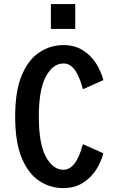

<svg xmlns="http://www.w3.org/2000/svg" viewBox="-20 -932 590 962"><path d="M296.5 10.5Q232 10.5 177.2 -25.2Q122.5 -61 89.2 -139.8Q56 -218.5 56 -348Q56 -477.5 89.5 -556Q123 -634.5 178 -670.2Q233 -706 297.5 -706Q353.5 -706 394.2 -680.8Q435 -655.5 460.8 -615.2Q486.5 -575 498 -530.5L395.5 -485Q391 -501 383.8 -522.8Q376.5 -544.5 365.2 -565.5Q354 -586.5 337.5 -600.2Q321 -614 298 -614Q245.5 -614 210 -548.8Q174.5 -483.5 174.5 -348Q174.5 -212.5 209.8 -147Q245 -81.5 297.5 -81.5Q320 -81.5 336.8 -95.5Q353.5 -109.5 365 -130.2Q376.5 -151 383.8 -172.5Q391 -194 395.5 -209.5L498 -164Q486.5 -120 460.8 -80.2Q435 -40.5 394 -15Q353 10.5 296.5 10.5ZM235 -911.5H357V-787H235Z"/></svg>

Font: Trispace SemiCondensed Medium
Style: Regular
Weight: 500
Width: 4
Designer: Tyler Finck
Foundry: Etcetera Type Company
Version: Version 1.210; ttfautohint (v1.8.3)